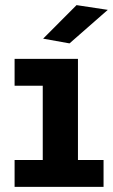

<svg xmlns="http://www.w3.org/2000/svg" viewBox="-20 -730 441 750"><path d="M37 0V-105H147V-395H37V-500H284.5V-105H384.5V0ZM251.5 -560.5 148.5 -579 279 -710 401 -691.5Z"/></svg>

Font: Trispace SemiCondensed SemiBold
Style: Regular
Weight: 600
Width: 4
Designer: Tyler Finck
Foundry: Etcetera Type Company
Version: Version 1.210; ttfautohint (v1.8.3)